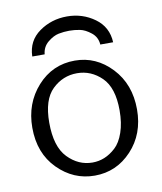

<svg xmlns="http://www.w3.org/2000/svg" viewBox="-78 -737 684 809"><g transform="rotate(-10 263.5 -332.5)"><path d="M91 -532 90 -533Q92 -599 144 -636Q196 -673 263 -673Q329 -673 381 -635.5Q433 -598 436 -532H381Q379 -564 354.5 -583.5Q330 -603 307.5 -607.5Q285 -612 262 -612Q239 -612 216.5 -607.5Q194 -603 170 -583.5Q146 -564 143 -532ZM38 -236Q38 -340 102.5 -412Q167 -484 263 -484Q354 -484 420 -414Q486 -344 486 -236Q486 -131 421 -61.5Q356 8 263 8Q172 8 105 -59.5Q38 -127 38 -236ZM112 -245Q112 -142 157.5 -95Q203 -48 263 -48Q290 -48 314.5 -58Q339 -68 362 -89Q385 -110 399 -150.5Q413 -191 413 -245Q413 -342 368 -386Q323 -430 263 -430Q202 -430 157 -386.5Q112 -343 112 -245Z"/></g></svg>

Font: Coval
Style: ExtraLight
Weight: 250
Foundry: Context Ltd
Version: Version 001.000